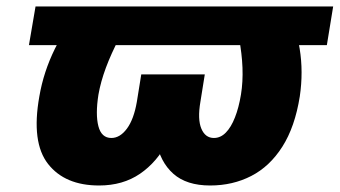

<svg xmlns="http://www.w3.org/2000/svg" viewBox="-20 -566 1054 596"><path d="M1014.2 -545.9 994.6 -425.8H69.8L90.3 -545.9ZM237.8 -545.9H407.7Q375.5 -495.6 350.3 -447.8Q325.2 -399.9 308.8 -356Q292.5 -312 285.6 -272.5Q275.9 -210.9 285.4 -174.3Q294.9 -137.7 325.7 -137.7Q352.5 -137.7 374 -166.7Q395.5 -195.8 404.8 -250L418.5 -335H558.1L547.4 -274.4Q534.2 -191.4 501 -127.2Q467.8 -63 414.6 -26.6Q361.3 9.8 287.6 9.8Q181.6 9.8 129.2 -57.1Q76.7 -124 102.1 -266.6Q115.2 -343.3 150.6 -415Q186 -486.8 237.8 -545.9ZM696.8 -545.9H866.7Q898.4 -486.8 910.2 -415Q921.9 -343.3 910.6 -266.6Q895.5 -171.9 856.4 -110.6Q817.4 -49.3 760 -19.8Q702.6 9.8 632.3 9.8Q559.1 9.8 518.1 -26.6Q477.1 -63 465.1 -127.2Q453.1 -191.4 466.3 -274.4L477.1 -335H615.7L602.1 -250Q592.8 -195.8 605 -166.7Q617.2 -137.7 644 -137.7Q664.6 -137.7 680.9 -154.3Q697.3 -170.9 709.2 -201.2Q721.2 -231.4 728 -272.5Q734.4 -312 732.7 -356Q731 -399.9 721.9 -447.8Q712.9 -495.6 696.8 -545.9Z"/></svg>

Font: Inter 20pt Black
Style: Italic
Weight: 900
Italic angle: -9.3988°
Version: Version 4.001;git-66647c0bb